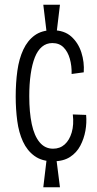

<svg xmlns="http://www.w3.org/2000/svg" viewBox="-20 -727 408 807"><path d="M177 -582 162 -707H232L217 -582ZM162 60 177 -66H216L232 60ZM203 -49Q156 -49 125 -71.5Q94 -94 76.5 -132Q59 -170 52.5 -219Q46 -268 46 -321Q46 -379 53 -429.5Q60 -480 78 -518.5Q96 -557 126 -578.5Q156 -600 200 -600Q250 -600 279.5 -573.5Q309 -547 322 -506.5Q335 -466 332 -423L281 -416Q282 -450 273.5 -480Q265 -510 247 -528Q229 -546 200 -546Q175 -546 156.5 -530.5Q138 -515 126.5 -486Q115 -457 109 -415.5Q103 -374 103 -323Q103 -255 113.5 -205.5Q124 -156 146.5 -129Q169 -102 203 -102Q232 -102 252 -120Q272 -138 281.5 -170.5Q291 -203 286 -246L342 -244Q345 -211 339 -177.5Q333 -144 317.5 -114.5Q302 -85 274 -67Q246 -49 203 -49Z"/></svg>

Font: Bricolage Grotesque 24pt Condensed ExtraLight
Style: Regular
Weight: 250
Width: 3
Designer: Mathieu Triay
Foundry: Atelier Triay
Version: Version 1.001;gftools[0.9.33.dev8+g029e19f]